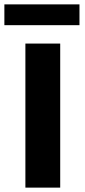

<svg xmlns="http://www.w3.org/2000/svg" viewBox="-22 -857 389 877"><path d="M94 0V-658H253V0ZM-2 -742V-837H341V-742Z"/></svg>

Font: Ysabeau Office ExtraBold
Style: Regular
Weight: 800
Designer: Christian Thalmann (Catharsis Fonts)
Version: Version 2.001;gftools[0.9.30]; featfreeze: tnum,lnum,ss02